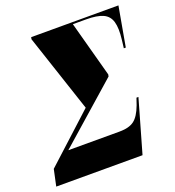

<svg xmlns="http://www.w3.org/2000/svg" viewBox="-167 -817 838 920"><g transform="rotate(-20 251.5 -357.0)"><path d="M-37 0 -19 -84 225 -307 93 -704 95 -714H540L504 -512H494L499 -554Q506 -611 496.5 -644Q487 -677 457 -690.5Q427 -704 371 -704H304L381 -420L379 -410L77 -144H339Q387 -144 413 -163.5Q439 -183 458 -234L470 -269H480L403 0Z"/></g></svg>

Font: Noto Serif Display ExtraCondensed Black
Style: Italic
Weight: 900
Width: 2
Italic angle: -12°
Designer: Monotype Design Team
Foundry: Monotype Imaging Inc.
Version: Version 2.009